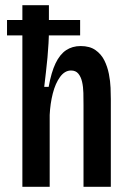

<svg xmlns="http://www.w3.org/2000/svg" viewBox="-20 -718 499 738"><path d="M7 -641H288V-582H7ZM66 0V-339V-698H168V-600Q168 -578 166.5 -551.5Q165 -525 162.5 -497Q160 -469 156.5 -440Q153 -411 150 -384H167Q177 -440 193.5 -474.5Q210 -509 234 -525Q258 -541 290 -541Q325 -541 347 -525.5Q369 -510 381 -486Q393 -462 398.5 -434Q404 -406 405 -380.5Q406 -355 406 -337V0H301V-313Q301 -337 300.5 -360.5Q300 -384 295.5 -403.5Q291 -423 281 -435Q271 -447 253 -447Q229 -447 211 -422.5Q193 -398 183 -359Q173 -320 171 -276V0Z"/></svg>

Font: Bricolage Grotesque Condensed Medium
Style: Regular
Weight: 500
Width: 3
Designer: Mathieu Triay
Foundry: Atelier Triay
Version: Version 1.000;gftools[0.9.30]